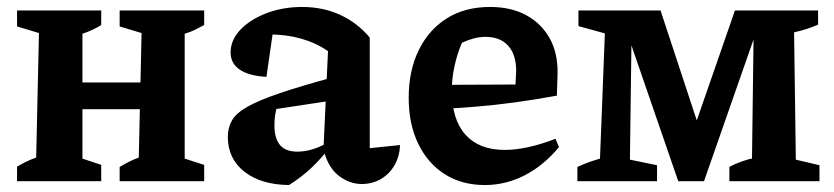

<svg xmlns="http://www.w3.org/2000/svg" viewBox="-20 -521 2399 552"><path d="M324 0V-41Q337 -49 351 -56Q365 -63 379 -68L387 -426L324 -445V-491H567V-449Q554 -442 541 -435.5Q528 -429 511 -424V-65L567 -47V0ZM29 0V-42Q41 -49 54 -55.5Q67 -62 84 -68L92 -426L29 -445V-491H271V-449Q258 -441 245 -435Q232 -429 217 -424V-65L271 -47V0ZM160 -207V-284H449V-207Z M1020 8Q984 8 953 -16.5Q922 -41 910 -92L923 -374Q853 -422 753 -422Q737 -422 721 -420Q705 -418 691 -415L768 -452L746 -300Q695 -303 669 -321Q643 -339 643 -370Q643 -406 671 -435.5Q699 -465 746 -483Q793 -501 849 -501Q908 -501 957.5 -478.5Q1007 -456 1043 -413V-95L1130 -104Q1129 -71 1114 -45.5Q1099 -20 1074.5 -6Q1050 8 1020 8ZM811 11Q730 10 682.5 -27.5Q635 -65 635 -127Q635 -154 647 -175Q659 -196 692 -214.5Q725 -233 785.5 -253.5Q846 -274 942 -300V-233L737 -202L778 -220Q773 -205 771 -190Q769 -175 769 -161Q769 -123 785 -104Q801 -85 835 -85Q858 -85 882.5 -93Q907 -101 934 -118V-105Q908 -70 878.5 -41.5Q849 -13 811 11Z M1374 11Q1308 11 1259 -20Q1210 -51 1182.5 -107.5Q1155 -164 1155 -240Q1155 -318 1184 -377Q1213 -436 1265 -468.5Q1317 -501 1389 -501Q1449 -501 1492.5 -477.5Q1536 -454 1560 -411.5Q1584 -369 1583 -310L1581 -246Q1515 -234 1459.5 -226.5Q1404 -219 1350 -214.5Q1296 -210 1235 -207L1236 -277L1462 -278L1464 -317Q1464 -364 1441 -389.5Q1418 -415 1376 -415Q1359 -415 1342 -410.5Q1325 -406 1308 -398Q1294 -365 1286.5 -330Q1279 -295 1279 -261Q1279 -177 1318.5 -133.5Q1358 -90 1431 -90Q1494 -90 1577 -122L1587 -98Q1543 -45 1488.5 -17Q1434 11 1374 11Z M2268 -62 2336 -46V0H2077V-41Q2093 -50 2113 -57Q2133 -64 2142 -65L2147 -455L2162 -452L2004 0H1930L1779 -438L1796 -441L1791 -62L1869 -46V0H1640V-41Q1657 -49 1672.5 -54.5Q1688 -60 1705 -65L1719 -425L1643 -446V-491H1879L1998 -130L1968 -131L2093 -491H2332V-450Q2315 -443 2300 -438Q2285 -433 2263 -428Z"/></svg>

Font: Piazzolla 24pt
Style: Bold
Weight: 700
Designer: Juan Pablo del Peral
Foundry: Huerta Tipografica
Version: Version 2.005